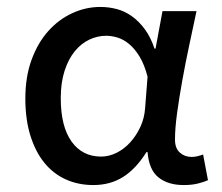

<svg xmlns="http://www.w3.org/2000/svg" viewBox="-20 -521 640 553"><path d="M249 12Q205 12 169 -4.5Q133 -21 107.5 -52.5Q82 -84 67.5 -130.5Q53 -177 53 -237Q53 -300 71 -349Q89 -398 119 -431.5Q149 -465 188 -483Q227 -501 269 -501Q293 -501 316 -495Q339 -489 359.5 -474.5Q380 -460 397 -437Q414 -414 425 -381H428L448 -489H546Q536 -442 525 -390.5Q514 -339 505 -289Q496 -239 490 -195Q484 -151 484 -119Q484 -94 498 -81.5Q512 -69 532 -69Q540 -69 548.5 -71Q557 -73 565 -76L579 -2Q568 3 550.5 7.5Q533 12 509 12Q464 12 436.5 -10Q409 -32 405 -83H402Q371 -34 334 -11Q297 12 249 12ZM271 -70Q294 -70 316 -81Q338 -92 355.5 -111.5Q373 -131 384.5 -156Q396 -181 398 -210L405 -300Q396 -335 382 -358Q368 -381 351.5 -394.5Q335 -408 318 -413Q301 -418 286 -418Q261 -418 237.5 -407Q214 -396 195.5 -373.5Q177 -351 166 -317Q155 -283 155 -238Q155 -157 186 -113.5Q217 -70 271 -70Z"/></svg>

Font: SauceCodePro Nerd Font Mono
Style: Regular
Weight: 500
Monospace: yes
Designer: Paul D. Hunt, Teo Tuominen
Foundry: Adobe Systems Incorporated
Version: Version 2.030;PS 1.000;hotconv 16.6.51;makeotf.lib2.5.65220;